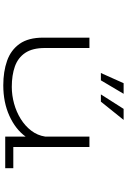

<svg xmlns="http://www.w3.org/2000/svg" viewBox="173 -916 754 1140"><g transform="rotate(90 550.0 -346.0)"><path d="M486.5 11.5Q405 11.5 341 -11Q277 -33.5 240.2 -85.5Q203.5 -137.5 203.5 -225V-500H265V-235.5Q265 -162 293.8 -119Q322.5 -76 374.2 -57.5Q426 -39 496 -39Q545.5 -39 594.8 -52.5Q644 -66 686 -92Q728 -118 756 -154.8Q784 -191.5 791 -237.5V-500H853V-48H978.5V0H791V-121Q747.5 -61 667.8 -24.8Q588 11.5 486.5 11.5ZM540.5 -568 626.5 -703H692L583.5 -568ZM413.5 -568 474 -703H537L457 -568Z"/></g></svg>

Font: Trispace Expanded ExtraLight
Style: Regular
Weight: 200
Width: 7
Designer: Tyler Finck
Foundry: Etcetera Type Company
Version: Version 1.210; ttfautohint (v1.8.3)